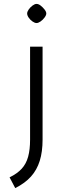

<svg xmlns="http://www.w3.org/2000/svg" viewBox="-20 -709 345 983"><path d="M58 254 29 199Q68 180 91 155Q114 130 124 93.5Q134 57 134 6V-470H198V6Q198 68 183.5 114.5Q169 161 138.5 195Q108 229 58 254ZM167 -591Q158 -591 146.5 -599Q135 -607 127 -618.5Q119 -630 119 -640Q119 -649 127 -660.5Q135 -672 146.5 -680.5Q158 -689 167 -689Q177 -689 188 -680.5Q199 -672 208 -660.5Q217 -649 217 -640Q217 -631 208 -619Q199 -607 187.5 -599Q176 -591 167 -591Z"/></svg>

Font: Changa ExtraLight Light
Style: Regular
Weight: 300
Version: Version 3.002; ttfautohint (v1.8.2)